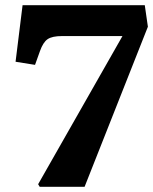

<svg xmlns="http://www.w3.org/2000/svg" viewBox="-20 -720 590 740"><path d="M133 0 127 -10 452 -581H219Q181 -581 163.5 -569Q146 -557 134 -523L115 -470L40 -482L67 -700H538L550 -617L306 0Z"/></svg>

Font: Literata 12pt
Style: Bold Italic
Weight: 700
Italic angle: -2°
Designer: Latin by Veronika Burian and Jose Scaglione. Greek by Irene Vlachou. Cyrillic by Vera Evstafieva
Foundry: TypeTogether
Version: Version 3.002